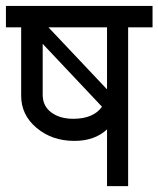

<svg xmlns="http://www.w3.org/2000/svg" viewBox="-30 -633 539 653"><path d="M115.2 -311Q115.2 -272.5 144 -251Q173.3 -229 219.2 -229Q287.6 -229 316.9 -270L115.2 -483.9ZM334 -329.1V-540H134.8ZM223.1 -153.8Q147 -153.8 94.2 -198.2Q42 -242.2 42 -307.1V-540H-9.8V-612.8H488.8V-540H405.8V0H334V-192.9Q292 -153.8 223.1 -153.8Z"/></svg>

Font: Miedinger*
Style: Book
Weight: 400
Version: Version 001.000